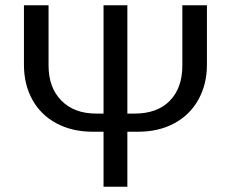

<svg xmlns="http://www.w3.org/2000/svg" viewBox="-20 -708 875 728"><path d="M372.6 0V-208.5H332Q253.4 -208.5 193.8 -240.5Q134.3 -272.5 102.5 -330.3Q70.8 -388.2 70.8 -461.9V-688H164.1V-460Q164.1 -376 212.6 -326.7Q261.2 -277.3 345.2 -277.3H372.6V-688H462.9V-277.3H490.2Q576.2 -277.3 623.8 -325.9Q671.4 -374.5 671.4 -460V-688H764.6V-461.9Q764.6 -389.2 732.7 -331.1Q700.7 -272.9 641.4 -240.7Q582 -208.5 503.4 -208.5H462.9V0Z"/></svg>

Font: Liberation Sans
Style: Regular
Weight: 400
Designer: Steve Matteson
Foundry: Ascender Corporation
Version: Version 2.00.1